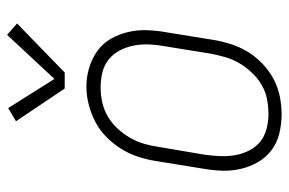

<svg xmlns="http://www.w3.org/2000/svg" viewBox="-156 -648 812 540"><g transform="rotate(-90 250.0 -378.0)"><path d="M198 8Q171 8 144.5 1.5Q118 -5 97.5 -20.5Q77 -36 64 -58.5Q51 -81 45 -107Q39 -133 40 -160.5Q41 -188 46 -215L67 -345Q71 -370 79 -395Q87 -420 101 -442.5Q115 -465 134.5 -484.5Q154 -504 177.5 -516Q201 -528 226 -534.5Q251 -541 277 -541Q304 -541 330 -533Q356 -525 377 -510Q398 -495 411 -472Q424 -449 430 -423.5Q436 -398 435 -370Q434 -342 429 -315L408 -185Q404 -160 396 -135Q388 -110 374.5 -87.5Q361 -65 341 -46Q321 -27 297.5 -14.5Q274 -2 248.5 3Q223 8 198 8ZM199 -29Q220 -29 241 -33Q262 -37 281 -48Q300 -59 315.5 -75.5Q331 -92 342 -110.5Q353 -129 359 -149.5Q365 -170 369 -191L390 -321Q394 -342 395 -364Q396 -386 392 -407Q388 -428 378.5 -446.5Q369 -465 353 -478Q337 -491 316.5 -496Q296 -501 274 -501Q253 -501 232.5 -496.5Q212 -492 193 -481Q174 -470 159 -454Q144 -438 133 -419Q122 -400 116 -380Q110 -360 107 -339L85 -209Q82 -188 81 -166Q80 -144 83.5 -123.5Q87 -103 96 -84.5Q105 -66 120.5 -53Q136 -40 157 -34.5Q178 -29 199 -29ZM271 -602 179 -739 216 -761 298 -631 422 -764 454 -736 316 -602Z"/></g></svg>

Font: Iosevka Curly Slab XLtObl
Style: Regular
Weight: 200
Italic angle: -9°
Monospace: yes
Designer: Belleve Invis
Foundry: Belleve Invis
Version: Version 11.1.0; ttfautohint (v1.8.3)